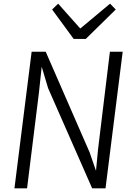

<svg xmlns="http://www.w3.org/2000/svg" viewBox="-20 -1030 725 1050"><path d="M59 0 153 -747H230L470 -197L505 -96L516 -212L581 -747H651L557 0H484L243 -548L208 -665L193 -524L128 0ZM383 -817 265 -978 298 -1010 419 -874 582 -1010 613 -978 449 -817Z"/></svg>

Font: Koeln Type Sans Light
Style: Italic
Weight: 300
Italic angle: -7.5°
Designer: Eben Sorkin
Foundry: Eben Sorkin
Version: Version 2.001